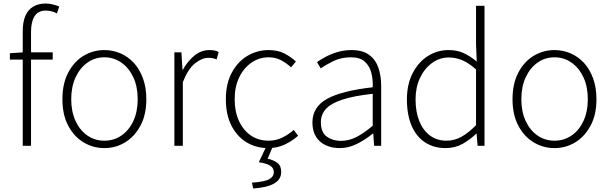

<svg xmlns="http://www.w3.org/2000/svg" viewBox="-20 -827 3460 1089"><path d="M109 0V-650Q109 -703 124 -737.5Q139 -772 168.5 -789.5Q198 -807 239 -807Q257 -807 277 -802.5Q297 -798 316 -790L303 -751Q272 -767 240 -767Q196 -767 176 -735Q156 -703 156 -646V0ZM36 -489V-525L110 -530H279V-489Z M572 13Q508 13 454 -19.5Q400 -52 367 -114Q334 -176 334 -264Q334 -353 367 -415.5Q400 -478 454 -510.5Q508 -543 572 -543Q620 -543 663 -524.5Q706 -506 739 -470.5Q772 -435 791 -382.5Q810 -330 810 -264Q810 -176 776.5 -114Q743 -52 689.5 -19.5Q636 13 572 13ZM572 -29Q626 -29 669 -58.5Q712 -88 736.5 -141Q761 -194 761 -264Q761 -335 736.5 -388Q712 -441 669 -471.5Q626 -502 572 -502Q518 -502 475.5 -471.5Q433 -441 408.5 -388Q384 -335 384 -264Q384 -194 408.5 -141Q433 -88 475.5 -58.5Q518 -29 572 -29Z M969 0V-530H1009L1015 -431H1017Q1044 -480 1082.5 -511.5Q1121 -543 1167 -543Q1182 -543 1194.5 -541Q1207 -539 1220 -532L1209 -490Q1196 -495 1186.5 -497Q1177 -499 1161 -499Q1126 -499 1086.5 -468Q1047 -437 1017 -361V0Z M1501 13Q1433 13 1379 -19.5Q1325 -52 1293 -114Q1261 -176 1261 -264Q1261 -353 1295 -415.5Q1329 -478 1384 -510.5Q1439 -543 1503 -543Q1557 -543 1594.5 -523Q1632 -503 1658 -478L1631 -445Q1605 -469 1574 -485.5Q1543 -502 1504 -502Q1450 -502 1406 -471.5Q1362 -441 1336.5 -388Q1311 -335 1311 -264Q1311 -194 1335.5 -141Q1360 -88 1403 -58.5Q1446 -29 1504 -29Q1546 -29 1582 -47Q1618 -65 1646 -90L1671 -57Q1637 -27 1594.5 -7Q1552 13 1501 13ZM1416 242 1409 209Q1481 204 1507 189.5Q1533 175 1533 150Q1533 126 1513 113Q1493 100 1448 93L1493 -2H1530L1498 73Q1533 81 1554 97.5Q1575 114 1575 148Q1575 191 1534.5 214Q1494 237 1416 242Z M1906 13Q1864 13 1829 -2.5Q1794 -18 1773 -50.5Q1752 -83 1752 -132Q1752 -220 1834.5 -266Q1917 -312 2094 -332Q2096 -374 2086.5 -412.5Q2077 -451 2050 -476.5Q2023 -502 1970 -502Q1915 -502 1871 -480.5Q1827 -459 1799 -439L1778 -475Q1797 -488 1826 -504Q1855 -520 1893 -531.5Q1931 -543 1974 -543Q2037 -543 2074 -515.5Q2111 -488 2126.5 -442Q2142 -396 2142 -340V0H2102L2097 -69H2094Q2054 -36 2006 -11.5Q1958 13 1906 13ZM1913 -28Q1959 -28 2002 -50Q2045 -72 2094 -114V-295Q1985 -283 1920.5 -261.5Q1856 -240 1828 -208.5Q1800 -177 1800 -134Q1800 -76 1833.5 -52Q1867 -28 1913 -28Z M2507 13Q2441 13 2391.5 -19Q2342 -51 2315 -113Q2288 -175 2288 -264Q2288 -349 2320.5 -412Q2353 -475 2406.5 -509Q2460 -543 2524 -543Q2572 -543 2608.5 -526.5Q2645 -510 2684 -478L2680 -576V-794H2728V0H2689L2683 -69H2681Q2648 -36 2604.5 -11.5Q2561 13 2507 13ZM2513 -29Q2558 -29 2598.5 -52Q2639 -75 2680 -117V-433Q2639 -470 2602 -485.5Q2565 -501 2525 -501Q2473 -501 2430 -469.5Q2387 -438 2362 -384.5Q2337 -331 2337 -264Q2337 -193 2358 -140.5Q2379 -88 2418.5 -58.5Q2458 -29 2513 -29Z M3125 13Q3061 13 3007 -19.5Q2953 -52 2920 -114Q2887 -176 2887 -264Q2887 -353 2920 -415.5Q2953 -478 3007 -510.5Q3061 -543 3125 -543Q3173 -543 3216 -524.5Q3259 -506 3292 -470.5Q3325 -435 3344 -382.5Q3363 -330 3363 -264Q3363 -176 3329.5 -114Q3296 -52 3242.5 -19.5Q3189 13 3125 13ZM3125 -29Q3179 -29 3222 -58.5Q3265 -88 3289.5 -141Q3314 -194 3314 -264Q3314 -335 3289.5 -388Q3265 -441 3222 -471.5Q3179 -502 3125 -502Q3071 -502 3028.5 -471.5Q2986 -441 2961.5 -388Q2937 -335 2937 -264Q2937 -194 2961.5 -141Q2986 -88 3028.5 -58.5Q3071 -29 3125 -29Z"/></svg>

Font: Noto Sans TC ExtraLight
Style: Regular
Weight: 250
Designer: Ryoko NISHIZUKA  (kana, bopomofo & ideographs); Paul D. Hunt (Latin, Greek & Cyrillic); Sandoll Communications , Soo-you
Foundry: Adobe
Version: Version 2.004-H2;hotconv 1.0.118;makeotfexe 2.5.65603